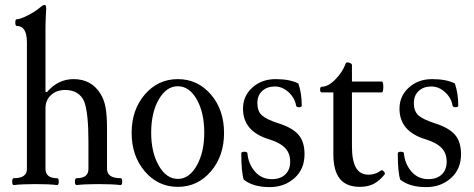

<svg xmlns="http://www.w3.org/2000/svg" viewBox="-20 -745 1918 777"><path d="M36.1 3.9Q29.3 3.9 29.3 -10Q29.3 -23.9 36.1 -23.9Q88.9 -23.9 88.9 -61V-573.2Q88.9 -640.1 47.9 -640.1Q42 -640.1 42 -653.6Q42 -667 47.9 -667Q61 -667 91.6 -682.4Q122.1 -697.8 141.1 -713.9Q153.8 -725.1 160.2 -725.1Q167 -725.1 167 -710.9Q164.1 -658.2 164.1 -636.2V-374L169.9 -372.1Q214.8 -424.8 277.8 -424.8Q349.6 -424.8 386.2 -366.2Q401.4 -342.3 407.2 -310.3Q413.1 -278.3 413.1 -224.1V-62Q413.1 -23.9 467.8 -23.9Q474.6 -23.9 474.6 -10Q474.6 3.9 467.8 3.9Q434.6 0 378.9 0Q323.2 0 290 3.9Q283.2 3.9 283.2 -10Q283.2 -23.9 290 -23.9Q337.9 -23.9 337.9 -61V-172.9Q337.9 -288.6 320.8 -334Q311.5 -356.4 291.7 -368.7Q272 -380.9 244.1 -380.9Q209 -380.9 186.5 -360.4Q164.1 -339.8 164.1 -307.1V-62Q164.1 -23.9 210.9 -23.9Q217.8 -23.9 217.8 -10Q217.8 3.9 210.9 3.9Q179.2 0 124 0Q67.9 0 36.1 3.9Z M512.7 -207Q512.7 -300.8 566.2 -362.8Q619.6 -424.8 699.7 -424.8Q779.8 -424.8 833.3 -362.8Q886.7 -300.8 886.7 -207Q886.7 -113.8 833.3 -51.3Q779.8 11.2 699.7 11.2Q619.6 11.2 566.2 -51.3Q512.7 -113.8 512.7 -207ZM699.7 -21Q745.6 -21 776.1 -74.7Q806.6 -128.4 806.6 -208Q806.6 -289.1 776.4 -342.5Q746.1 -396 699.7 -396Q653.3 -396 622.6 -342.5Q591.8 -289.1 591.8 -208Q591.8 -128.4 622.6 -74.7Q653.3 -21 699.7 -21Z M1071.3 12.2Q1004.4 12.2 966.3 -18.1Q956.5 -49.3 956.5 -124Q956.5 -130.9 968.3 -130.9Q981.4 -130.9 981.4 -124Q985.4 -81.1 1012 -50.5Q1038.6 -20 1080.6 -20Q1114.3 -20 1134.3 -38.8Q1154.3 -57.6 1154.3 -90.8Q1154.3 -125 1133.5 -146.5Q1112.8 -168 1069.3 -181.2Q963.4 -212.9 963.4 -305.2Q963.4 -356.4 1001.2 -390.6Q1039.1 -424.8 1095.2 -424.8Q1152.8 -424.8 1187.5 -407.2Q1201.2 -366.7 1201.2 -317.9Q1201.2 -311 1190.4 -311Q1179.7 -311 1178.2 -317.9Q1172.9 -349.1 1147.7 -372.1Q1122.6 -395 1092.3 -395Q1061 -395 1041.3 -377Q1021.5 -358.9 1021.5 -328.1Q1021.5 -294.9 1039.8 -278.3Q1058.1 -261.7 1106.4 -246.1Q1162.6 -228.5 1187.5 -200.2Q1212.4 -171.9 1212.4 -121.1Q1212.4 -60.5 1171.6 -24.2Q1130.9 12.2 1071.3 12.2Z M1437 11.2Q1381.8 11.2 1355.5 -21.2Q1329.1 -53.7 1329.1 -121.1V-371.1H1282.2Q1275.4 -371.1 1275.4 -382.6Q1275.4 -394 1282.2 -394Q1308.1 -394 1337.2 -423.6Q1366.2 -453.1 1378.9 -487.8Q1381.8 -495.1 1393.1 -491.2Q1404.3 -487.8 1404.3 -481.9V-415H1524.9Q1531.2 -415 1531.2 -393.1Q1531.2 -371.1 1524.9 -371.1H1404.3V-152.8Q1404.3 -94.2 1420.7 -66.2Q1437 -38.1 1471.2 -38.1Q1499.5 -38.1 1522 -55.2Q1526.9 -58.6 1533.2 -51Q1539.6 -43.5 1537.1 -40Q1515.6 -12.7 1491.9 -0.7Q1468.3 11.2 1437 11.2Z M1704.6 12.2Q1637.7 12.2 1599.6 -18.1Q1589.8 -49.3 1589.8 -124Q1589.8 -130.9 1601.6 -130.9Q1614.7 -130.9 1614.7 -124Q1618.7 -81.1 1645.3 -50.5Q1671.9 -20 1713.9 -20Q1747.6 -20 1767.6 -38.8Q1787.6 -57.6 1787.6 -90.8Q1787.6 -125 1766.8 -146.5Q1746.1 -168 1702.6 -181.2Q1596.7 -212.9 1596.7 -305.2Q1596.7 -356.4 1634.5 -390.6Q1672.4 -424.8 1728.5 -424.8Q1786.1 -424.8 1820.8 -407.2Q1834.5 -366.7 1834.5 -317.9Q1834.5 -311 1823.7 -311Q1813 -311 1811.5 -317.9Q1806.2 -349.1 1781 -372.1Q1755.9 -395 1725.6 -395Q1694.3 -395 1674.6 -377Q1654.8 -358.9 1654.8 -328.1Q1654.8 -294.9 1673.1 -278.3Q1691.4 -261.7 1739.7 -246.1Q1795.9 -228.5 1820.8 -200.2Q1845.7 -171.9 1845.7 -121.1Q1845.7 -60.5 1804.9 -24.2Q1764.2 12.2 1704.6 12.2Z"/></svg>

Font: Junicode SmCond
Style: Regular
Weight: 400
Width: 4
Designer: Peter S. Baker
Version: Version 2.206